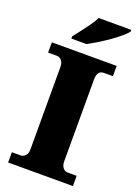

<svg xmlns="http://www.w3.org/2000/svg" viewBox="-172 -1001 770 1072"><g transform="rotate(20 213.0 -465.5)"><path d="M21 0V-61H74Q83 -61 92 -66.5Q101 -72 107 -82.5Q113 -93 113 -108V-600Q113 -618 107 -630Q101 -642 92 -647.5Q83 -653 74 -653H21V-714H406V-653H351Q339 -653 330.5 -647Q322 -641 317.5 -629.5Q313 -618 313 -599V-110Q313 -96 318.5 -84.5Q324 -73 332.5 -67Q341 -61 351 -61H406V0ZM116 -784Q131 -803 151 -829Q171 -855 190.5 -882Q210 -909 220 -931H414V-921Q405 -908 381.5 -888Q358 -868 327 -846Q296 -824 264 -804.5Q232 -785 206 -771H116Z"/></g></svg>

Font: Noto Rashi Hebrew Black
Style: Regular
Weight: 900
Version: Version 1.006